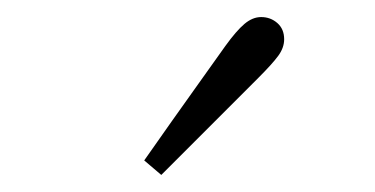

<svg xmlns="http://www.w3.org/2000/svg" viewBox="-20 -775 440 225"><path d="M149 -587Q165 -610 181 -632.5Q197 -655 213 -677.5Q229 -700 244 -721Q257 -739 266.5 -747Q276 -755 286 -755Q297 -755 305 -748Q313 -741 313 -729Q313 -719 306 -709.5Q299 -700 283 -684Q266 -667 247 -648Q228 -629 208.5 -609.5Q189 -590 169 -570Z"/></svg>

Font: Source Serif 4 Light
Style: Regular
Weight: 300
Designer: Frank Grießhammer
Foundry: Adobe Systems Incorporated
Version: Version 4.004;hotconv 1.0.116;makeotfexe 2.5.65601